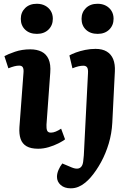

<svg xmlns="http://www.w3.org/2000/svg" viewBox="-20 -794 710 1043"><path d="M107.5 -397.5Q109.5 -418 104.2 -427.7Q99 -437.5 84.5 -437.5Q72 -437.5 58.2 -434Q44.5 -430.5 25.5 -423L4 -489Q23.5 -500 61.5 -513Q99.5 -526 144.5 -526Q180 -526 205.8 -513.3Q231.5 -500.5 244 -472.5Q256.5 -444.5 253 -399L232.5 -116.5Q231.5 -96 236 -84.8Q240.5 -73.5 256.5 -73.5Q269 -73.5 283 -79.3Q297 -85 312 -95L333.5 -37Q320.5 -27 296.8 -15Q273 -3 244.3 5.5Q215.5 14 187.5 14Q147.5 14 124.3 0.5Q101 -13 92 -39.3Q83 -65.5 85.5 -103ZM93 -691.5Q93 -727 116.8 -750.3Q140.5 -773.5 180 -773.5Q206 -773.5 225.5 -763Q245 -752.5 256 -734.3Q267 -716 267 -692Q267 -656.5 243.3 -633.2Q219.5 -610 180.5 -610Q140.5 -610 116.8 -632.7Q93 -655.5 93 -691.5ZM590 -127Q587 -69 570.8 -14.5Q554.5 40 529 86.7Q503.5 133.5 473 169Q460.5 183.5 444 197.5Q427.5 211.5 407.5 220.2Q387.5 229 364.5 229Q330 229 309.8 211Q289.5 193 289.5 166.5Q289.5 148.5 297.8 129.2Q306 110 318.5 94L369.5 115.5Q387.5 123 400.8 122Q414 121 422 111Q430 101 432 82.5Q434.5 65.5 435.3 50.3Q436 35 437 17.5Q438 0 439 -23L458 -396Q459.5 -418.5 453.3 -427.7Q447 -437 433 -437Q421 -437 407.3 -434Q393.5 -431 373.5 -423L357 -493Q370 -500.5 392.3 -508.8Q414.5 -517 442.5 -522.8Q470.5 -528.5 499 -528.5Q536 -528.5 560 -514Q584 -499.5 595 -472.3Q606 -445 604 -406ZM423 -691.5Q423 -727 446.8 -750.3Q470.5 -773.5 510 -773.5Q536 -773.5 555.5 -763Q575 -752.5 586 -734.3Q597 -716 597 -692Q597 -656.5 573.3 -633.2Q549.5 -610 510.5 -610Q470.5 -610 446.8 -632.7Q423 -655.5 423 -691.5Z"/></svg>

Font: Literata
Style: Italic
Weight: 400
Italic angle: -2°
Designer: Latin by Veronika Burian and Jose Scaglione. Greek by Irene Vlachou. Cyrillic by Vera Evstafieva
Foundry: TypeTogether
Version: Version 3.103;gftools[0.9.29]